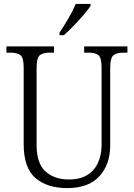

<svg xmlns="http://www.w3.org/2000/svg" viewBox="-20 -951 684 981"><path d="M323 10Q221 10 161 -41.5Q101 -93 101 -215V-606Q101 -656 84.5 -669Q68 -682 34 -682H13V-714H256V-682H234Q199 -682 183 -668.5Q167 -655 167 -603V-210Q167 -116 212.5 -75Q258 -34 332 -34Q390 -34 427 -57.5Q464 -81 481.5 -121Q499 -161 499 -209V-605Q499 -656 483 -669Q467 -682 433 -682H410V-714H631V-682H610Q576 -682 559.5 -668.5Q543 -655 543 -603V-208Q543 -111 488 -50.5Q433 10 323 10ZM284 -784Q306 -817 329.5 -857Q353 -897 367 -931H443V-921Q432 -904 408 -876Q384 -848 356.5 -819.5Q329 -791 306 -771H284Z"/></svg>

Font: Noto Serif Lao SemiCondensed Light
Style: Regular
Weight: 300
Width: 4
Designer: Monotype Design Team
Foundry: Monotype Imaging Inc.
Version: Version 2.003; ttfautohint (v1.8.4.7-5d5b)